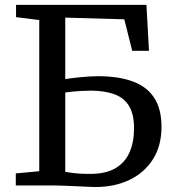

<svg xmlns="http://www.w3.org/2000/svg" viewBox="-20 -763 726 790"><path d="M372 6.5Q362.5 6.5 340.8 5.5Q319 4.5 292.2 3.2Q265.5 2 240.5 1Q215.5 0 199 0H45V-49.5L141.5 -58.5V-680.5L46 -692.5V-743H582.5L593 -554H524L491.5 -683.5L248.5 -690.5V-437.5Q256.5 -439 272 -441Q287.5 -443 307 -445Q326.5 -447 346.2 -448.2Q366 -449.5 382.5 -449.5Q467.5 -449.5 526 -428Q584.5 -406.5 614.5 -360.5Q644.5 -314.5 644.5 -241.5Q644.5 -164 609.8 -108.5Q575 -53 513.5 -23.2Q452 6.5 372 6.5ZM351 -47.5Q414.5 -47.5 454.2 -70.5Q494 -93.5 512.8 -135.8Q531.5 -178 531.5 -235Q531.5 -295 509.8 -328.8Q488 -362.5 448 -376.2Q408 -390 353 -390Q334.5 -390 313.5 -388.8Q292.5 -387.5 274.8 -385.8Q257 -384 248.5 -382.5V-56Q261.5 -54 274.8 -52Q288 -50 306 -48.8Q324 -47.5 351 -47.5Z"/></svg>

Font: Merriweather 20pt
Style: Regular
Weight: 400
Version: Version 2.100